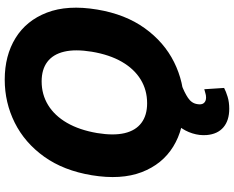

<svg xmlns="http://www.w3.org/2000/svg" viewBox="-108 -669 976 800"><g transform="rotate(-90 380.0 -269.0)"><path d="M342.8 9.8Q242.2 9.8 168.9 -35.4Q95.7 -80.6 62.7 -166.5Q29.8 -252.4 49.8 -374.5Q69.3 -492.2 127.2 -573Q185.1 -653.8 268.8 -695.6Q352.5 -737.3 448.2 -737.3Q548.3 -737.3 621.3 -692.4Q694.3 -647.5 727.5 -561.5Q760.7 -475.6 740.2 -352.1Q720.7 -234.9 662.6 -154.1Q604.5 -73.2 521.2 -31.7Q438 9.8 342.8 9.8ZM349.6 -144Q404.8 -144 448.7 -170.9Q492.7 -197.8 522.5 -249.3Q552.2 -300.8 564.5 -374.5Q575.7 -443.4 564.7 -489.7Q553.7 -536.1 522.2 -559.8Q490.7 -583.5 440.9 -583.5Q386.2 -583.5 342 -556.4Q297.9 -529.3 268.1 -477.8Q238.3 -426.3 225.6 -352.1Q214.4 -283.7 225.3 -237.5Q236.3 -191.4 268.1 -167.7Q299.8 -144 349.6 -144ZM326.7 198.2Q278.3 198.2 249.8 174.1Q221.2 149.9 217.3 104.5Q214.8 74.7 224.4 44.4Q233.9 14.2 253.4 -10.5Q272.9 -35.2 300.8 -46.4L430.2 -2Q394.5 11.2 372.1 26.4Q349.6 41.5 346.2 64.9Q342.8 82.5 350.3 92Q357.9 101.6 373.5 101.6Q383.8 101.6 392.3 98.6Q400.9 95.7 408.2 94.2L413.6 176.8Q398.9 184.6 376.7 191.4Q354.5 198.2 326.7 198.2Z"/></g></svg>

Font: Inter Tight ExtraBold
Style: Italic
Weight: 800
Italic angle: -9.39999°
Designer: Rasmus Andersson
Foundry: rsms
Version: Version 3.004